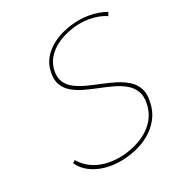

<svg xmlns="http://www.w3.org/2000/svg" viewBox="-169 -833 916 969"><g transform="rotate(-30 289.0 -349.0)"><path d="M567 -653 578 -672Q557 -684 532.5 -692.5Q508 -701 481.5 -705.5Q455 -710 428 -710Q391 -710 350.5 -702Q310 -694 273.5 -675.5Q237 -657 210.5 -627Q184 -597 175 -553Q166 -511 177.5 -481.5Q189 -452 214.5 -430.5Q240 -409 274 -393Q308 -377 344.5 -362.5Q381 -348 415 -332Q449 -316 474.5 -294.5Q500 -273 511.5 -243.5Q523 -214 514 -172Q504 -127 478 -95.5Q452 -64 415.5 -44.5Q379 -25 338.5 -16Q298 -7 259 -7Q217 -7 178 -18Q139 -29 108 -52Q77 -75 57 -109L42 -99Q60 -61 93 -36.5Q126 -12 168.5 0Q211 12 255 12Q299 12 343.5 2Q388 -8 427 -30Q466 -52 494.5 -87.5Q523 -123 533 -173Q543 -217 532 -249Q521 -281 495.5 -303.5Q470 -326 436.5 -343Q403 -360 366.5 -374.5Q330 -389 296 -404.5Q262 -420 236 -439.5Q210 -459 198 -486.5Q186 -514 194 -552Q203 -591 227.5 -618Q252 -645 285.5 -661.5Q319 -678 355.5 -685.5Q392 -693 425 -693Q450 -693 475.5 -688.5Q501 -684 525 -675Q549 -666 567 -653Z"/></g></svg>

Font: Advent Pro Thin
Style: Italic
Weight: 250
Italic angle: -12°
Version: Version 3.000